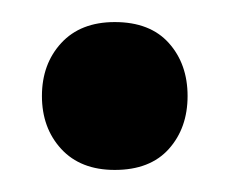

<svg xmlns="http://www.w3.org/2000/svg" viewBox="-20 -344 208 174"><path d="M84 -324Q116 -324 133 -305Q150 -286 150 -257Q150 -228 133 -209Q116 -190 84 -190Q53 -190 35.5 -209Q18 -228 18 -257Q18 -286 35.5 -305Q53 -324 84 -324Z"/></svg>

Font: Baloo 2 Latin Medium
Style: Regular
Weight: 500
Designer: Sarang Kulkarni and Ek Type
Foundry: Ek Type
Version: Version 1.001